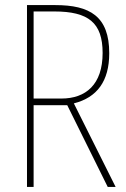

<svg xmlns="http://www.w3.org/2000/svg" viewBox="-20 -734 496 754"><path d="M197 -714H86V0H112V-321H244L403 0H434L270 -328C361 -351 409 -415 409 -525C409 -670 333 -714 197 -714ZM193 -689C327 -689 383 -645 383 -526C383 -402 317 -347 221 -347H112V-689Z"/></svg>

Font: Noto Sans Myanmar UI Condensed Thin
Style: Regular
Weight: 100
Width: 3
Designer: Monotype Design Team
Foundry: Monotype Imaging Inc.
Version: Version 2.103